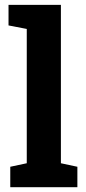

<svg xmlns="http://www.w3.org/2000/svg" viewBox="-20 -782 359 802"><path d="M15.6 -675.8V-761.7H234.4V-100.1L303.2 -85.4V0H22.9V-85.4L91.8 -100.1V-661.1Z"/></svg>

Font: Roboto Avanza Slab
Style: Bold
Weight: 700
Designer: Google
Version: Version 1.100263; 2013; ttfautohint (v0.94.20-1c74) -l 8 -r 